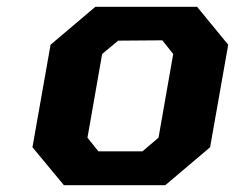

<svg xmlns="http://www.w3.org/2000/svg" viewBox="-20 -542 688 562"><path d="M167 0 75 -111 128 -411 259 -522H557L648 -411L595 -111L464 0ZM268 -99H397L444 -139L487 -384L455 -424L326 -423L279 -384L236 -139Z"/></svg>

Font: Tomorrow SemiBold
Style: Italic
Weight: 600
Italic angle: -10°
Designer: Tony de Marco, Monica Rizzolli
Foundry: Just in Type
Version: Version 2.002